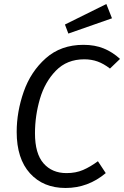

<svg xmlns="http://www.w3.org/2000/svg" viewBox="-20 -923 617 955"><path d="M577 -630 527 -582Q496 -606 465.5 -617Q435 -628 399 -628Q313 -628 258 -571.5Q203 -515 178.5 -431Q154 -347 154 -260Q154 -159 196.5 -110.5Q239 -62 311 -62Q357 -62 393 -77.5Q429 -93 467 -121L506 -62Q418 12 306 12Q195 12 129 -61Q63 -134 63 -267Q63 -367 98 -467Q133 -567 208 -633.5Q283 -700 395 -700Q452 -700 496 -682Q540 -664 577 -630ZM537 -832 320 -756 303 -801 509 -903Z"/></svg>

Font: FiraGO Book
Style: Italic
Weight: 350
Italic angle: -8°
Designer: bBox Type GmbH
Foundry: bBox Type GmbH
Version: Version 1.001